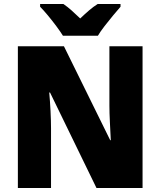

<svg xmlns="http://www.w3.org/2000/svg" viewBox="-20 -1013 809 967"><path d="M698 -66H466L232 -547H228Q232 -504 234.5 -453.5Q237 -403 237 -366V-66H70V-780H302L535 -307H538Q536 -349 533.5 -397Q531 -445 531 -480V-780H698ZM297 -833Q284 -854 263.5 -881.5Q243 -909 221 -935.5Q199 -962 182 -979V-993H299Q321 -978 340.5 -960.5Q360 -943 384 -920Q408 -943 429 -961Q450 -979 472 -993H587V-979Q571 -961 549.5 -935Q528 -909 507 -882Q486 -855 473 -833Z"/></svg>

Font: Noto Sans Malayalam UI SemiCondensed Black
Style: Regular
Weight: 900
Width: 4
Designer: Jelle Bosma - Monotype Design Team
Foundry: Monotype Imaging Inc.
Version: Version 2.104; ttfautohint (v1.8.4.7-5d5b)